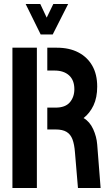

<svg xmlns="http://www.w3.org/2000/svg" viewBox="-20 -938 546 958"><path d="M183 -766 108 -918H181L213 -850L246 -918H320L243 -766ZM369 0 354 -178Q351 -218 341.5 -243Q332 -268 312 -280Q292 -292 258 -292H216V-401H257Q306 -401 328.5 -427.5Q351 -454 351 -493Q351 -538 324.5 -562Q298 -586 252 -586H216V-700H264Q326 -700 371 -676.5Q416 -653 440.5 -610Q465 -567 465 -506Q465 -451 446.5 -412Q428 -373 397 -349Q428 -331 445 -293.5Q462 -256 465 -217L482 0ZM42 0V-700H164V0Z"/></svg>

Font: Stick No Bills
Style: Bold
Weight: 700
Version: Version 2.000